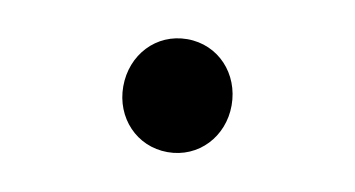

<svg xmlns="http://www.w3.org/2000/svg" viewBox="-38 -561 685 370"><g transform="rotate(10 305.0 -376.5)"><path d="M304 -266C365 -266 410 -315 410 -376C410 -438 365 -487 304 -487C243 -487 198 -438 198 -376C198 -315 243 -266 304 -266Z"/></g></svg>

Font: Noto Sans Korean Black
Style: Bold
Weight: 900
Designer: Ryoko NISHIZUKA (kana & ideographs); Paul D. Hunt (Latin, Greek & Cyrillic); Wenlong ZHANG (bopomofo); Sandoll Communica
Foundry: Adobe Systems Incorporated
Version: Version 1.000;PS 1;hotconv 1.0.78;makeotf.lib2.5.61930